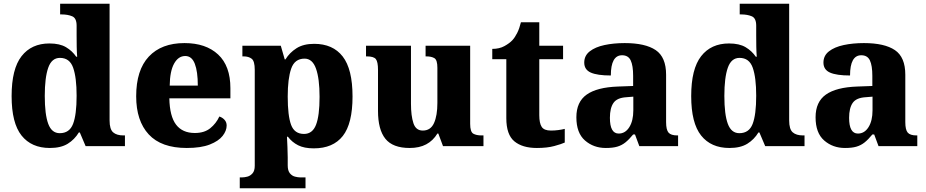

<svg xmlns="http://www.w3.org/2000/svg" viewBox="-20 -780 4945 1025"><path d="M246 10Q148 10 95 -56.5Q42 -123 42 -267Q42 -412 95 -480Q148 -548 244 -548Q299 -548 332.5 -528Q366 -508 387 -477H392Q390 -500 389.5 -531Q389 -562 389 -591V-643Q389 -683 365.5 -693Q342 -703 309 -703H301V-760H565V-137Q565 -90 584 -73.5Q603 -57 639 -57H647V0H437L406 -73H401Q378 -35 341.5 -12.5Q305 10 246 10ZM299 -69Q351 -69 370 -118.5Q389 -168 389 -269Q389 -366 370.5 -418.5Q352 -471 300 -471Q256 -471 237.5 -418.5Q219 -366 219 -268Q219 -169 237.5 -119Q256 -69 299 -69Z M977 10Q841 10 774 -62.5Q707 -135 707 -266Q707 -406 774.5 -478Q842 -550 965 -550Q1079 -550 1144.5 -489Q1210 -428 1210 -309V-255H884Q886 -159 920 -114.5Q954 -70 1020 -70Q1071 -70 1102.5 -95.5Q1134 -121 1151 -158Q1167 -153 1178.5 -140.5Q1190 -128 1190 -110Q1190 -82 1168.5 -54.5Q1147 -27 1100 -8.5Q1053 10 977 10ZM1036 -323Q1036 -398 1020 -439.5Q1004 -481 969 -481Q932 -481 909.5 -440.5Q887 -400 886 -323Z M1260 225V167H1273Q1285 167 1300.5 163Q1316 159 1328 145.5Q1340 132 1340 105V-407Q1340 -454 1323.5 -466.5Q1307 -479 1281 -479H1274V-536H1479L1500 -463H1504Q1526 -499 1563 -522.5Q1600 -546 1657 -546Q1757 -546 1809.5 -478.5Q1862 -411 1862 -265Q1862 -120 1810 -54Q1758 12 1655 12Q1604 12 1571.5 -4.5Q1539 -21 1517 -50H1512Q1513 -24 1514.5 4Q1516 32 1516 60V103Q1516 131 1527.5 145Q1539 159 1555 163Q1571 167 1582 167H1611V225ZM1603 -65Q1648 -65 1667 -113.5Q1686 -162 1686 -263Q1686 -360 1667 -413.5Q1648 -467 1606 -467Q1553 -467 1534.5 -413.5Q1516 -360 1516 -265Q1516 -162 1534 -113.5Q1552 -65 1603 -65Z M2167 10Q2077 10 2037.5 -39Q1998 -88 1998 -188V-407Q1998 -450 1986.5 -464.5Q1975 -479 1938 -479H1934V-536H2174V-226Q2174 -162 2187 -122.5Q2200 -83 2237 -83Q2279 -83 2297 -123Q2315 -163 2315 -231V-418Q2315 -460 2299 -469.5Q2283 -479 2256 -479H2252V-536H2490V-119Q2490 -76 2506.5 -66.5Q2523 -57 2551 -57H2561V0H2345L2320 -67H2315Q2292 -29 2255.5 -9.5Q2219 10 2167 10Z M2846 10Q2769 10 2726 -25.5Q2683 -61 2683 -149V-464H2608V-519Q2646 -519 2673 -534Q2700 -549 2715 -565Q2729 -580 2741 -604Q2753 -628 2761 -661H2859V-536H2986V-464H2859V-165Q2859 -122 2872 -102.5Q2885 -83 2921 -83Q2941 -83 2960 -85.5Q2979 -88 2995 -92V-19Q2978 -11 2939.5 -0.5Q2901 10 2846 10Z M3214 10Q3149 10 3103 -30Q3057 -70 3057 -154Q3057 -236 3112 -275Q3167 -314 3279 -318L3360 -321V-375Q3360 -430 3347 -457.5Q3334 -485 3301 -485Q3241 -485 3241 -377Q3169 -377 3134 -392.5Q3099 -408 3099 -446Q3099 -483 3128.5 -506Q3158 -529 3207 -539.5Q3256 -550 3315 -550Q3425 -550 3480.5 -512.5Q3536 -475 3536 -381V-128Q3536 -87 3549 -72Q3562 -57 3596 -57H3600V0H3393L3370 -62H3360Q3338 -35 3318.5 -19.5Q3299 -4 3275 3Q3251 10 3214 10ZM3283 -67Q3318 -67 3339.5 -101Q3361 -135 3361 -191V-264L3324 -261Q3274 -258 3255 -230.5Q3236 -203 3236 -151Q3236 -67 3283 -67Z M3874 10Q3776 10 3723 -56.5Q3670 -123 3670 -267Q3670 -412 3723 -480Q3776 -548 3872 -548Q3927 -548 3960.5 -528Q3994 -508 4015 -477H4020Q4018 -500 4017.5 -531Q4017 -562 4017 -591V-643Q4017 -683 3993.5 -693Q3970 -703 3937 -703H3929V-760H4193V-137Q4193 -90 4212 -73.5Q4231 -57 4267 -57H4275V0H4065L4034 -73H4029Q4006 -35 3969.5 -12.5Q3933 10 3874 10ZM3927 -69Q3979 -69 3998 -118.5Q4017 -168 4017 -269Q4017 -366 3998.5 -418.5Q3980 -471 3928 -471Q3884 -471 3865.5 -418.5Q3847 -366 3847 -268Q3847 -169 3865.5 -119Q3884 -69 3927 -69Z M4491 10Q4426 10 4380 -30Q4334 -70 4334 -154Q4334 -236 4389 -275Q4444 -314 4556 -318L4637 -321V-375Q4637 -430 4624 -457.5Q4611 -485 4578 -485Q4518 -485 4518 -377Q4446 -377 4411 -392.5Q4376 -408 4376 -446Q4376 -483 4405.5 -506Q4435 -529 4484 -539.5Q4533 -550 4592 -550Q4702 -550 4757.5 -512.5Q4813 -475 4813 -381V-128Q4813 -87 4826 -72Q4839 -57 4873 -57H4877V0H4670L4647 -62H4637Q4615 -35 4595.5 -19.5Q4576 -4 4552 3Q4528 10 4491 10ZM4560 -67Q4595 -67 4616.5 -101Q4638 -135 4638 -191V-264L4601 -261Q4551 -258 4532 -230.5Q4513 -203 4513 -151Q4513 -67 4560 -67Z"/></svg>

Font: Noto Serif ExtraBold
Style: Regular
Weight: 800
Designer: Monotype Design Team
Foundry: Monotype Imaging Inc.
Version: Version 2.014